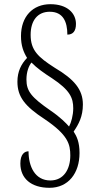

<svg xmlns="http://www.w3.org/2000/svg" viewBox="-20 -780 463 915"><path d="M216 115C306 115 359 45 359 -51C359 -102 346 -130 331 -153C355 -188 375 -225 375 -282C375 -353 334 -402 241 -457C161 -508 126 -541 126 -614C126 -682 159 -724 217 -724C281 -724 301 -676 301 -615C328 -615 342 -632 342 -666C342 -716 302 -760 220 -760C136 -760 80 -701 80 -608C80 -562 92 -532 109 -504C81 -475 63 -439 63 -391C63 -319 98 -274 193 -212C304 -137 315 -93 315 -39C315 26 284 80 220 80C147 80 116 14 116 -59C97 -59 77 -45 77 -1C77 70 128 115 216 115ZM309 -177C297 -191 267 -222 221 -253C130 -316 106 -345 106 -401C106 -437 117 -466 130 -482C155 -456 189 -432 228 -407C314 -350 329 -313 329 -264C329 -230 319 -195 309 -177Z"/></svg>

Font: Noto Serif Lao ExtraCondensed Light
Style: Regular
Weight: 300
Width: 2
Designer: Monotype Design Team
Foundry: Monotype Imaging Inc.
Version: Version 2.003